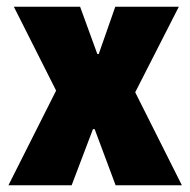

<svg xmlns="http://www.w3.org/2000/svg" viewBox="-20 -548 563 568"><path d="M5 0 146 -280 21 -528H217L268 -388H272L321 -528H509L380 -275L518 0H322L260 -166H255L192 0Z"/></svg>

Font: Archivo Condensed Black
Style: Regular
Weight: 900
Width: 3
Designer: Hector Gatti
Foundry: Omnibus-Type
Version: Version 2.001